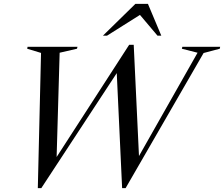

<svg xmlns="http://www.w3.org/2000/svg" viewBox="-20 -955 1150 985"><path d="M993.5 -684.5 913 -705 915.5 -715H1109.5L1107.5 -705L1024.5 -683L624.5 10H606.5L579 -580L192 10H174L190.5 -683.5L119.5 -705L121.5 -715H377.5L375 -705L286 -684.5L270.5 -149.5L642.5 -725H666L693 -154.5ZM508 -772 674.5 -935H739L807.5 -772H788L698 -878.5L529 -772Z"/></svg>

Font: Newsreader 72pt
Style: Italic
Weight: 400
Italic angle: -17°
Designer: Hugues Gentile
Foundry: Production Type
Version: Version 1.003; ttfautohint (v1.8.3)